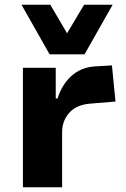

<svg xmlns="http://www.w3.org/2000/svg" viewBox="-20 -793 534 813"><path d="M77 0V-506H216V-376H224Q241 -433 281.5 -470.5Q322 -508 383 -512L454 -516L469 -363L360 -354Q303 -349 273 -315Q243 -281 243 -233V0ZM190 -563 71 -773H193L264 -652L336 -773H457L338 -563Z"/></svg>

Font: Nunito Sans 6pt ExtraBold
Style: Regular
Weight: 800
Version: Version 3.101;gftools[0.9.27]